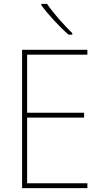

<svg xmlns="http://www.w3.org/2000/svg" viewBox="-20 -971 528 991"><path d="M431 0H94V-714H431V-689H120V-389H414V-364H120V-25H431ZM223 -951Q247 -915 284 -873Q321 -831 353 -800V-792H334Q298 -823 258.5 -866Q219 -909 193 -944V-951Z"/></svg>

Font: Noto Sans Khmer UI SemiCondensed Thin
Style: Regular
Weight: 100
Width: 4
Designer: Danh Hong and the Monotype Design Team
Foundry: Monotype Imaging Inc.
Version: Version 2.002; ttfautohint (v1.8.4.7-5d5b)